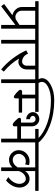

<svg xmlns="http://www.w3.org/2000/svg" viewBox="1154 -2130 963 3337"><g transform="rotate(90 1635.5 -461.5)"><path d="M263.7 -247.1Q266.6 -247.1 279.3 -250L302.7 -253.9L400.4 -318.4V-591.8H153.3V-357.4Q153.3 -312.5 186 -279.8Q218.8 -247.1 263.7 -247.1ZM-12.7 -591.8V-650.4H576.2V-591.8H465.8V0H400.4V-247.1L75.2 0L36.1 -51.8L231.4 -195.3Q168.9 -210.9 128.9 -256.3Q88.9 -301.8 88.9 -357.4V-591.8Z M549.8 -591.8V-650.4H835.9V-591.8H724.6V0H660.2V-591.8Z M809.6 -591.8V-650.4H1261.7V-591.8H1173.8V-442.4Q1173.8 -381.8 1133.3 -340.3Q1092.8 -298.8 1037.1 -298.8Q1029.3 -298.8 1016.1 -302.2Q1002.9 -305.7 984.4 -312.5Q1026.4 -239.3 1083.5 -172.4Q1140.6 -105.5 1211.9 -45.9L1173.8 0Q1069.3 -86.9 985.4 -197.8Q901.4 -308.6 841.8 -435.5L900.4 -467.8Q917 -420.9 954.6 -392.6Q992.2 -364.3 1037.1 -364.3Q1066.4 -364.3 1087.4 -386.7Q1108.4 -409.2 1108.4 -442.4V-591.8Z M1235.4 -591.8V-650.4H1345.7Q1336.9 -662.1 1331.5 -676.8Q1326.2 -691.4 1326.2 -709Q1326.2 -796.9 1438.5 -859.9Q1550.8 -922.9 1710 -922.9Q1949.2 -922.9 2145.5 -847.7Q2341.8 -772.5 2446.3 -648.4H2368.2Q2271.5 -745.1 2096.7 -805.2Q1921.9 -865.2 1710 -865.2Q1578.1 -865.2 1484.4 -819.3Q1390.6 -773.4 1390.6 -709Q1390.6 -691.4 1396 -676.8Q1401.4 -662.1 1410.2 -650.4H1521.5V-591.8H1410.2V0H1345.7V-591.8Z M1495.1 -591.8V-650.4H1911.1V-591.8H1676.8V-364.3H1923.8V-305.7H1676.8V-247.1Q1676.8 -236.3 1668.9 -228.5Q1661.1 -220.7 1650.4 -220.7Q1629.9 -220.7 1578.6 -267.1Q1527.3 -313.5 1527.3 -332Q1527.3 -344.7 1537.1 -354.5Q1546.9 -364.3 1559.6 -364.3H1612.3V-591.8Z M2013.7 -318.4Q2013.7 -329.1 2022.9 -336.9Q2032.2 -344.7 2045.9 -344.7H2097.7V-533.2Q2097.7 -560.5 2080.6 -579.6Q2063.5 -598.6 2039.1 -598.6Q2014.6 -598.6 1997.6 -585Q1980.5 -571.3 1980.5 -552.7Q1980.5 -530.3 1997.6 -515.6Q2014.6 -501 2039.1 -501V-435.5Q1988.3 -435.5 1952.1 -470.2Q1916 -504.9 1916 -552.7Q1916 -598.6 1952.1 -630.9Q1988.3 -663.1 2039.1 -663.1Q2089.8 -663.1 2126.5 -625Q2163.1 -586.9 2163.1 -533.2V-344.7H2377V-591.8H2208V-650.4H2552.7V-591.8H2442.4V0H2377V-279.3H2163.1V-227.5Q2163.1 -216.8 2153.3 -209Q2143.6 -201.2 2129.9 -201.2Q2110.4 -201.2 2062 -250Q2013.7 -298.8 2013.7 -318.4Z M2526.4 -591.8V-650.4H3284.2V-591.8H2940.4V-416Q2961.9 -452.1 2998 -473.1Q3034.2 -494.1 3077.1 -494.1Q3139.6 -494.1 3183.1 -442.9Q3226.6 -391.6 3226.6 -318.4Q3226.6 -255.9 3194.3 -194.8Q3162.1 -133.8 3103.5 -85L3044.9 -124Q3099.6 -162.1 3130.9 -213.9Q3162.1 -265.6 3162.1 -318.4Q3162.1 -364.3 3137.2 -396.5Q3112.3 -428.7 3077.1 -428.7Q3032.2 -428.7 2993.7 -394.5Q2955.1 -360.4 2940.4 -305.7V0H2876V-195.3Q2852.5 -168 2818.8 -152.3Q2785.2 -136.7 2746.1 -136.7Q2675.8 -136.7 2626.5 -186Q2577.1 -235.4 2577.1 -305.7Q2577.1 -383.8 2634.3 -439Q2691.4 -494.1 2771.5 -494.1Q2794.9 -494.1 2812 -490.7Q2829.1 -487.3 2836.9 -481.4L2824.2 -416Q2812.5 -422.9 2799.3 -425.8Q2786.1 -428.7 2771.5 -428.7Q2718.8 -428.7 2680.2 -392.6Q2641.6 -356.4 2641.6 -305.7Q2641.6 -262.7 2672.4 -231.9Q2703.1 -201.2 2746.1 -201.2Q2783.2 -201.2 2818.4 -224.1Q2853.5 -247.1 2876 -286.1V-591.8Z"/></g></svg>

Font: Lohit Marathi
Style: Regular
Weight: 400
Version: 2.94.2